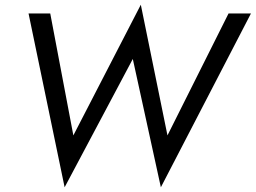

<svg xmlns="http://www.w3.org/2000/svg" viewBox="-20 -757 1084 814"><path d="M690 -183 949 -700H1044L662 37L543 -507L254 37L101 -700H193L291 -183L577 -737Z"/></svg>

Font: Jost*
Style: Italic
Weight: 400
Italic angle: -10°
Version: Version 3.7